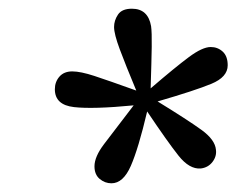

<svg xmlns="http://www.w3.org/2000/svg" viewBox="-20 -763 543 441"><path d="M283 -743Q320 -743 327 -703Q329 -689 328.5 -655.5Q328 -622 326 -560Q383 -609 414 -632Q445 -655 464 -655Q480 -655 491.5 -644.5Q503 -634 503 -613Q503 -586 465.5 -570.5Q428 -555 342 -530Q412 -487 443 -464.5Q474 -442 476 -419Q478 -404 468 -391Q458 -378 441 -376Q415 -374 390 -405.5Q365 -437 318 -507Q298 -422 280.5 -382Q263 -342 236 -342Q221 -342 209 -352Q197 -362 197 -381Q197 -403 219 -432Q241 -461 287 -521Q194 -512 150 -517Q106 -522 106 -558Q106 -575 116.5 -587Q127 -599 146 -599Q165 -599 197 -588.5Q229 -578 293 -555Q268 -615 255 -650Q242 -685 242 -701Q242 -716 251 -729.5Q260 -743 283 -743Z"/></svg>

Font: Source Serif Pro SemiBold
Style: Italic
Weight: 600
Italic angle: -12°
Designer: Frank Grießhammer
Foundry: Adobe Systems Incorporated
Version: Version 3.001;hotconv 1.0.111;makeotfexe 2.5.65597